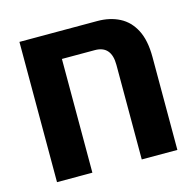

<svg xmlns="http://www.w3.org/2000/svg" viewBox="-88 -663 772 755"><g transform="rotate(-15 297.5 -285.5)"><path d="M399 0V-385Q399 -463 332 -463H54V-571H371Q422 -571 461 -551Q500 -531 522 -488.5Q544 -446 544 -378V0ZM54 0V-506H198V0Z"/></g></svg>

Font: Assistant ExtraLight
Style: Bold
Weight: 700
Version: Version 3.000